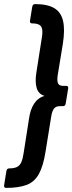

<svg xmlns="http://www.w3.org/2000/svg" viewBox="-73 -745 353 935"><path d="M98 -725Q158 -725 191 -705.5Q224 -686 234 -643.5Q244 -601 233 -531L208 -379Q204 -352 209.5 -339.5Q215 -327 233 -327H249Q261 -327 259 -314L247 -241Q245 -228 234 -228H218Q199 -228 189.5 -215.5Q180 -203 176 -175L149 -8Q138 63 116.5 102Q95 141 56.5 155.5Q18 170 -43 170Q-55 170 -53 157L-42 89Q-40 75 -28 75Q-5 75 9 68.5Q23 62 30.5 45.5Q38 29 42 1L68 -165Q74 -211 93 -240Q112 -269 144 -278Q114 -287 105.5 -317Q97 -347 104 -391L130 -557Q135 -585 132.5 -601Q130 -617 118.5 -624Q107 -631 84 -631Q71 -631 73 -644L84 -712Q86 -725 98 -725Z"/></svg>

Font: Sofia Sans Condensed ExtraBold
Style: Italic
Weight: 800
Italic angle: -9°
Version: Version 4.100